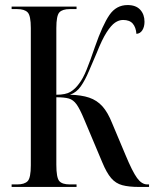

<svg xmlns="http://www.w3.org/2000/svg" viewBox="-20 -740 619 760"><path d="M26 0V-10H48Q77 -10 89.5 -23Q102 -36 102 -86V-629Q102 -678 89.5 -691Q77 -704 48 -704H26V-714H283V-704H256Q227 -704 215 -691Q203 -678 203 -629V-365Q240 -365 259 -376.5Q278 -388 293 -409Q308 -428 322.5 -463.5Q337 -499 356 -555Q386 -641 413 -680.5Q440 -720 485 -720Q518 -720 535 -701.5Q552 -683 552 -654Q552 -634 543.5 -620.5Q535 -607 520 -606Q518 -632 505.5 -646.5Q493 -661 467 -661Q451 -661 435.5 -650.5Q420 -640 402 -612Q384 -584 363 -531Q346 -492 331.5 -457.5Q317 -423 300 -398.5Q283 -374 257 -365Q302 -364 333 -353.5Q364 -343 385.5 -319Q407 -295 424 -252L477 -126Q504 -61 522.5 -35.5Q541 -10 563 -10H570V0H531Q490 0 464 -7Q438 -14 420 -35Q402 -56 385 -97L313 -268Q296 -309 283 -327Q270 -345 252.5 -350Q235 -355 203 -355V-88Q203 -37 214.5 -23.5Q226 -10 256 -10H283V0Z"/></svg>

Font: Noto Serif Display ExtraCondensed Medium
Style: Regular
Weight: 500
Width: 2
Designer: Monotype Design Team
Foundry: Monotype Imaging Inc.
Version: Version 2.009